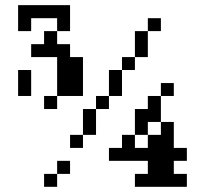

<svg xmlns="http://www.w3.org/2000/svg" viewBox="-20 -720 790 740"><path d="M299.8 -350.1H200.2V-500H100.1V-549.8H149.9V-600.1H200.2V-649.9H100.1V-600.1H49.8V-700.2H250V-600.1H200.2V-549.8H250V-500H299.8ZM299.8 -149.9H250V-200.2H299.8V-299.8H350.1V-350.1H399.9V-450.2H450.2V-500H500V-600.1H549.8V-649.9H600.1V-600.1H549.8V-500H500V-450.2H450.2V-350.1H399.9V-299.8H350.1V-200.2H299.8ZM100.1 -450.2V-350.1H49.8V-450.2ZM399.9 -100.1V-149.9H450.2V-200.2H500V-299.8H549.8V-350.1H600.1V-399.9H649.9V-350.1H600.1V-250H549.8V-200.2H500V-149.9H549.8V-200.2H600.1V-250H649.9V-149.9H700.2V-100.1H649.9V-49.8H700.2V0H500V-49.8H549.8V-100.1ZM200.2 -299.8H149.9V-350.1H200.2ZM200.2 -49.8V-100.1H250V-49.8H200.2V0H149.9V-49.8Z"/></svg>

Font: Redaction 50
Style: Bold
Weight: 700
Designer: Jeremy Mickel / Forest Young
Foundry: MCKL
Version: Version 2.001;hotconv 1.0.113;makeotfexe 2.5.65598 DEVELOPME